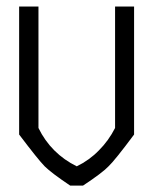

<svg xmlns="http://www.w3.org/2000/svg" viewBox="-20 -582 480 602"><path d="M100.6 -561.5Q100.6 -496.1 100.6 -378.9Q100.6 -260.7 100.6 -180.7Q120.1 -140.6 150.4 -110.4Q180.7 -80.1 220.7 -60.5Q240.2 -60.5 220.7 -60.5Q200.2 -60.5 220.7 -60.5Q260.7 -80.1 290 -110.4Q320.3 -140.6 340.8 -180.7Q340.8 -260.7 340.8 -376Q340.8 -492.2 340.8 -561.5Q360.4 -561.5 400.4 -561.5Q400.4 -460.9 400.4 -160.2Q340.8 -80.1 320.3 -60.5Q300.8 -40 240.2 0Q220.7 0 210 0Q200.2 0 200.2 0Q140.6 -40 120.1 -60.5Q100.6 -80.1 40 -160.2Q40 -293.9 40 -561.5Q54.7 -561.5 100.6 -561.5Z"/></svg>

Font: Moonwalk
Style: Regular
Weight: 400
Designer: BarCoded
Foundry: BarCoded
Version: Version 1.0